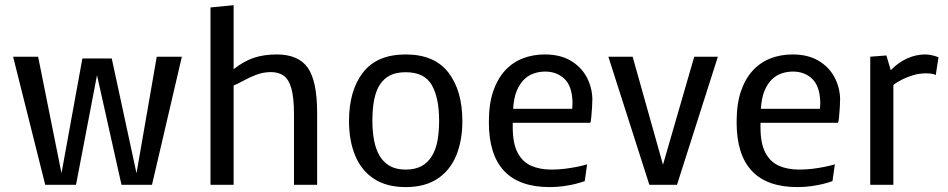

<svg xmlns="http://www.w3.org/2000/svg" viewBox="-20 -722 3702 750"><path d="M156.7 0 31.2 -500.5H128.9L220.2 -45.4L301.8 -493.7H416.5L513.2 -45.4L592.3 -500.5H690.4L573.7 0H454.6L358.9 -428.2L276.9 0Z M802.2 0V-692.9L892.6 -701.7V-451.7Q932.1 -482.9 971.4 -496.1Q1010.7 -509.3 1061 -509.3Q1145.5 -509.3 1182.1 -457.5Q1218.8 -405.8 1218.8 -281.2V0H1128.4V-274.4Q1128.4 -340.3 1118.2 -376.5Q1107.9 -412.6 1087.9 -426.5Q1067.9 -440.4 1038.1 -440.4Q1007.8 -440.4 979.2 -429.2Q950.7 -418 928 -405.3Q905.3 -392.6 892.6 -388.2V0Z M1564.9 8.8Q1489.7 8.8 1440.4 -23.9Q1391.1 -56.6 1367.2 -114.7Q1343.3 -172.9 1343.3 -249Q1343.3 -367.7 1397.7 -438.5Q1452.1 -509.3 1564.9 -509.3Q1677.2 -509.3 1731.7 -438.5Q1786.1 -367.7 1786.1 -249Q1786.1 -172.9 1762.2 -114.7Q1738.3 -56.6 1689.2 -23.9Q1640.1 8.8 1564.9 8.8ZM1564.9 -59.6Q1601.6 -59.6 1626.7 -73.2Q1651.9 -86.9 1667 -112.3Q1682.6 -137.7 1689 -173.1Q1695.3 -208.5 1695.3 -250Q1695.3 -340.3 1666.5 -390.1Q1637.7 -439.9 1564.9 -439.9Q1528.3 -439.9 1503.7 -427.5Q1479 -415 1463.4 -390.6Q1448.2 -366.7 1441.4 -331.3Q1434.6 -295.9 1434.6 -250Q1434.6 -208.5 1441.4 -173.1Q1448.2 -137.7 1463.4 -112.3Q1479 -86.9 1503.7 -73.2Q1528.3 -59.6 1564.9 -59.6Z M2264.2 -14.6Q2247.1 -8.3 2225.1 -2.9Q2206.5 1.5 2181.6 5.1Q2156.7 8.8 2127 8.8Q1889.6 8.8 1889.6 -244.6Q1889.6 -315.4 1906.2 -364.5Q1922.9 -413.6 1952.1 -445.8Q1981.4 -478 2021.5 -493.7Q2061.5 -509.3 2107.9 -509.3Q2168.5 -509.3 2209.5 -484.9Q2250.5 -460.4 2271.7 -420.7Q2293 -380.9 2293.9 -335.4Q2293.9 -322.3 2292.7 -302.5Q2291.5 -282.7 2289.8 -265.4Q2288.1 -248 2286.1 -242.2H1982.9V-224.6Q1982.9 -161.6 2002 -125.5Q2021 -89.4 2054.9 -74.5Q2088.9 -59.6 2133.3 -59.6Q2161.1 -59.6 2186.3 -62.7Q2211.4 -65.9 2231 -69.8Q2253.9 -74.2 2273.4 -80.1ZM2109.9 -442.4Q2086.9 -442.4 2065.7 -435.3Q2044.4 -428.2 2027.3 -411.6Q2010.3 -395 1998.8 -367.9Q1987.3 -340.8 1984.4 -296.9H2215.3Q2215.3 -306.2 2215.8 -309.1Q2216.3 -311.5 2216.3 -316.9V-324.2Q2214.4 -386.2 2184.6 -414.3Q2154.8 -442.4 2109.9 -442.4Z M2516.6 0 2356.4 -500.5H2451.2L2569.8 -78.6L2691.9 -500.5H2784.2L2624.5 0Z M3231.9 -14.6Q3214.8 -8.3 3192.9 -2.9Q3174.3 1.5 3149.4 5.1Q3124.5 8.8 3094.7 8.8Q2857.4 8.8 2857.4 -244.6Q2857.4 -315.4 2874 -364.5Q2890.6 -413.6 2919.9 -445.8Q2949.2 -478 2989.3 -493.7Q3029.3 -509.3 3075.7 -509.3Q3136.2 -509.3 3177.2 -484.9Q3218.3 -460.4 3239.5 -420.7Q3260.7 -380.9 3261.7 -335.4Q3261.7 -322.3 3260.5 -302.5Q3259.3 -282.7 3257.6 -265.4Q3255.9 -248 3253.9 -242.2H2950.7V-224.6Q2950.7 -161.6 2969.7 -125.5Q2988.8 -89.4 3022.7 -74.5Q3056.6 -59.6 3101.1 -59.6Q3128.9 -59.6 3154.1 -62.7Q3179.2 -65.9 3198.7 -69.8Q3221.7 -74.2 3241.2 -80.1ZM3077.6 -442.4Q3054.7 -442.4 3033.4 -435.3Q3012.2 -428.2 2995.1 -411.6Q2978 -395 2966.6 -367.9Q2955.1 -340.8 2952.1 -296.9H3183.1Q3183.1 -306.2 3183.6 -309.1Q3184.1 -311.5 3184.1 -316.9V-324.2Q3182.1 -386.2 3152.3 -414.3Q3122.6 -442.4 3077.6 -442.4Z M3379.4 0V-500.5L3442.4 -505.4L3459.5 -447.8Q3487.8 -477.1 3522.5 -493.2Q3557.1 -509.3 3594.2 -509.3Q3604 -509.3 3613.3 -507.6Q3622.6 -505.9 3629.9 -503.9Q3637.2 -502 3646 -498.5L3635.3 -428.7Q3633.3 -430.2 3628.4 -432.1Q3624.5 -433.1 3617.2 -434.3Q3609.9 -435.5 3598.1 -435.5Q3570.3 -435.5 3546.9 -428.2Q3523.4 -420.9 3506.3 -412.6Q3496.6 -407.7 3487.3 -402.1Q3478 -396.5 3469.7 -390.1V0Z"/></svg>

Font: Mako
Style: Regular
Weight: 400
Designer: vernon adams
Foundry: vernon adams
Version: Version 1.100; ttfautohint (v1.8.4.7-5d5b);gftools[0.9.33]